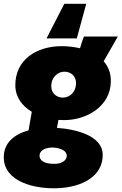

<svg xmlns="http://www.w3.org/2000/svg" viewBox="-47 -780 643 1015"><path d="M291 -145C413 -145 539 -219 539 -352C539 -395 525 -429 501 -456L576 -587H397C389 -569 383 -548 376 -525C344 -532 311 -536 280 -536C144 -536 34 -463 34 -330C34 -266 70 -220 121 -189L104 -91C29 -70 -29 -25 -27 55C-24 181 136 220 257 215C388 210 499 151 496 35C493 -62 357 -97 254 -104L262 -146ZM247 86C181 88 162 65 162 43C162 21 182 2 225 0C251 -1 306 8 306 44C306 67 280 85 247 86ZM285 -264C254 -264 224 -285 224 -324C224 -373 260 -401 293 -401C327 -401 355 -379 355 -340C355 -297 325 -264 285 -264ZM409 -760H293L199 -577H359Z"/></svg>

Font: Fixel Text 20240404 Black
Style: Italic
Weight: 900
Width: 4
Italic angle: -10°
Designer: AlfaBravo + MacPaw
Foundry: Kyrylo Tkachov, Marchela Mozhyna, Serhii Makarenko, Maria Weinstein, Zakhar Kryvoshyya
Version: Version 1.211;Glyphs 3.2 (3225)